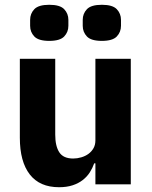

<svg xmlns="http://www.w3.org/2000/svg" viewBox="-20 -771 636 803"><path d="M379 -88H374Q367 -68 355.5 -50Q344 -32 326 -18Q308 -4 283.5 4Q259 12 227 12Q146 12 104.5 -41.5Q63 -95 63 -195V-525H211V-208Q211 -160 228 -134Q245 -108 286 -108Q303 -108 320 -113Q337 -118 350 -127.5Q363 -137 371 -151Q379 -165 379 -184V-525H527V0H379ZM186 -600Q141 -600 123.5 -618.5Q106 -637 106 -663V-688Q106 -714 123.5 -732.5Q141 -751 186 -751Q231 -751 248.5 -732.5Q266 -714 266 -688V-663Q266 -637 248.5 -618.5Q231 -600 186 -600ZM406 -600Q361 -600 343.5 -618.5Q326 -637 326 -663V-688Q326 -714 343.5 -732.5Q361 -751 406 -751Q451 -751 468.5 -732.5Q486 -714 486 -688V-663Q486 -637 468.5 -618.5Q451 -600 406 -600Z"/></svg>

Font: IBM Plex Thai
Style: Bold
Weight: 700
Designer: Mike Abbink, Paul van der Laan, Pieter van Rosmalen, Ben Mitchell, Mark Frömberg
Foundry: Bold Monday
Version: Version 1.0